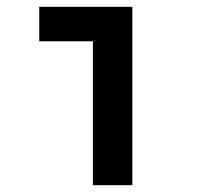

<svg xmlns="http://www.w3.org/2000/svg" viewBox="-20 -541 602 561"><path d="M251.5 0V-521H366.7V0ZM94.7 -420.4V-521H366.7V-420.4Z"/></svg>

Font: Reddit Mono SemiBold
Style: Regular
Weight: 600
Monospace: yes
Designer: Stephen Hutchings
Foundry: Reddit
Version: Version 1.014